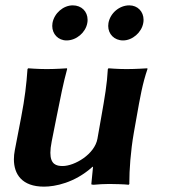

<svg xmlns="http://www.w3.org/2000/svg" viewBox="-20 -687 631 717"><path d="M385 -601C384.4 -597.3 384.1 -593.6 384.1 -590C384.1 -560 406.5 -536 439.6 -536C474.6 -536 508.9 -566 515 -601C515.8 -605.1 516.1 -609.1 516.1 -613C516.1 -644.1 493.8 -667 462.7 -667C425.7 -667 391.6 -638 385 -601ZM176 -601C175.4 -597.3 175.1 -593.6 175.1 -590C175.1 -559.9 197.3 -536 228.6 -536C265.6 -536 299.9 -566 306 -601C306.8 -605.1 307.1 -609.1 307.1 -613C307.1 -644.1 284.6 -667 251.7 -667C216.7 -667 182.6 -638 176 -601ZM325.4 -64H327.4L321.1 0C320.7 2 323.5 3 329.5 3C343.1 1.3 373.1 0 387.6 0C400.2 0 447.9 1 460.5 3L463.1 0C463.1 -2 463 -4 463 -6.1C463 -49.8 467.3 -120.4 479.9 -192L490 -249C503.2 -324 512.4 -376 530.7 -429L530.2 -432C530.2 -432 487.7 -429 452.7 -429C418.7 -429 385.2 -432 385.2 -432L382.7 -429C379.8 -373 371.4 -325 358 -249L343.9 -169C333.6 -111 258.7 -67 213.9 -67C190.2 -67 168.1 -73.3 168.1 -116.5C168.1 -127.9 169.7 -141.9 173.1 -159L191 -249C205.9 -324 216.6 -377.5 230.7 -429L230.2 -432C230.2 -432 189.7 -429 154.7 -429C120.7 -429 85.2 -432 85.2 -432L82.7 -429C78.7 -372 72.9 -321 59 -249L35.3 -126C33.1 -114.5 31.9 -103.1 31.9 -92.1C31.9 -36.6 61.8 10 144.3 10C185.3 10 258.8 -4 325.4 -64Z"/></svg>

Font: Linux Biolinum O 
Style: Bold Italic
Weight: 700
Designer: Philipp H. Poll
Foundry: Philipp H. Poll
Version: Version 1.3.2